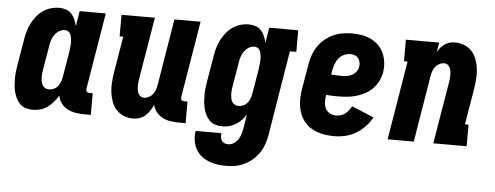

<svg xmlns="http://www.w3.org/2000/svg" viewBox="-50 -667 2599 1009"><g transform="rotate(5 1250.0 -162.5)"><path d="M132 8Q113 8 95.5 2.5Q78 -3 65.5 -15Q53 -27 45 -43Q37 -59 32.5 -76.5Q28 -94 26.5 -112.5Q25 -131 25 -149.5Q25 -168 27.5 -187Q30 -206 33 -225L55 -355Q58 -376 64 -397.5Q70 -419 80.5 -440Q91 -461 105.5 -479.5Q120 -498 139 -511.5Q158 -525 180.5 -531.5Q203 -538 225 -538Q244 -538 261.5 -532Q279 -526 290.5 -513Q302 -500 309 -483.5Q316 -467 320 -449L333 -530H471L404 -126Q404 -122 404.5 -118Q405 -114 407.5 -111Q410 -108 413.5 -107Q417 -106 421 -106H439V8H403Q379 8 356.5 4Q334 0 314.5 -10.5Q295 -21 282 -39Q269 -57 265 -80Q255 -61 241 -44.5Q227 -28 209.5 -15.5Q192 -3 172 2.5Q152 8 132 8ZM208 -106Q221 -106 234 -112Q247 -118 255.5 -129Q264 -140 268.5 -152.5Q273 -165 275 -178L297 -308Q298 -317 299 -325.5Q300 -334 301 -343Q302 -352 302 -360.5Q302 -369 301 -377.5Q300 -386 298 -394Q296 -402 292 -409Q288 -416 280.5 -420Q273 -424 265 -424Q249 -424 235 -415.5Q221 -407 211.5 -394Q202 -381 197 -366Q192 -351 190 -336L168 -206Q166 -195 165 -184.5Q164 -174 164.5 -163.5Q165 -153 167 -143Q169 -133 174 -124.5Q179 -116 188.5 -111Q198 -106 208 -106Z M661 8Q635 8 611.5 -2Q588 -12 572 -30Q556 -48 547.5 -72Q539 -96 536 -121Q533 -146 535 -172Q537 -198 541 -225L573 -416H554V-530H730L676 -206Q674 -196 673 -185.5Q672 -175 672 -164.5Q672 -154 673.5 -144.5Q675 -135 679 -126Q683 -117 691 -111.5Q699 -106 709 -106Q722 -106 734.5 -112.5Q747 -119 755.5 -129.5Q764 -140 768.5 -153Q773 -166 775 -178L833 -530H971L904 -126Q904 -122 904.5 -118Q905 -114 907.5 -111Q910 -108 913.5 -107Q917 -106 921 -106H939V8H903Q880 8 858 4.5Q836 1 817 -9Q798 -19 784.5 -35.5Q771 -52 766 -73Q759 -57 749 -42Q739 -27 725.5 -15Q712 -3 695 2.5Q678 8 661 8Z M1171 213Q1146 213 1122 209.5Q1098 206 1076.5 197Q1055 188 1037 173Q1019 158 1008.5 137.5Q998 117 994.5 93Q991 69 995 44H1131Q1130 54 1131 64.5Q1132 75 1137 83Q1142 91 1151.5 95Q1161 99 1171 99Q1186 99 1200 90.5Q1214 82 1223 68.5Q1232 55 1236.5 40.5Q1241 26 1244 11L1256 -65Q1246 -49 1232.5 -35Q1219 -21 1202.5 -11Q1186 -1 1168 3.5Q1150 8 1132 8Q1113 8 1095.5 2.5Q1078 -3 1065.5 -15Q1053 -27 1045 -43Q1037 -59 1032.5 -76.5Q1028 -94 1026.5 -112.5Q1025 -131 1025 -149.5Q1025 -168 1027.5 -187Q1030 -206 1033 -225L1055 -355Q1058 -376 1064 -397.5Q1070 -419 1080.5 -440Q1091 -461 1105.5 -479.5Q1120 -498 1139 -511.5Q1158 -525 1180.5 -531.5Q1203 -538 1225 -538Q1244 -538 1261.5 -532Q1279 -526 1290.5 -513Q1302 -500 1309 -483.5Q1316 -467 1320 -449L1333 -530H1486V-416H1452L1379 30Q1375 54 1367 78Q1359 102 1345 124Q1331 146 1311 163.5Q1291 181 1268 192.5Q1245 204 1220 208.5Q1195 213 1171 213ZM1208 -106Q1221 -106 1234 -112Q1247 -118 1255.5 -129Q1264 -140 1268.5 -152.5Q1273 -165 1275 -178L1297 -308Q1298 -317 1299 -325.5Q1300 -334 1301 -343Q1302 -352 1302 -360.5Q1302 -369 1301 -377.5Q1300 -386 1298 -394Q1296 -402 1292 -409Q1288 -416 1280.5 -420Q1273 -424 1265 -424Q1249 -424 1235 -415.5Q1221 -407 1211.5 -394Q1202 -381 1197 -366Q1192 -351 1190 -336L1168 -206Q1166 -195 1165 -184.5Q1164 -174 1164.5 -163.5Q1165 -153 1167 -143Q1169 -133 1174 -124.5Q1179 -116 1188.5 -111Q1198 -106 1208 -106Z M1722 8Q1699 8 1676.5 5Q1654 2 1633 -5.5Q1612 -13 1594.5 -25Q1577 -37 1563.5 -54Q1550 -71 1542 -91Q1534 -111 1530.5 -133.5Q1527 -156 1528 -179Q1529 -202 1533 -225L1555 -355Q1559 -380 1567.5 -404.5Q1576 -429 1590.5 -451Q1605 -473 1626 -490.5Q1647 -508 1671 -519Q1695 -530 1720.5 -534Q1746 -538 1771 -538Q1797 -538 1822.5 -533.5Q1848 -529 1870.5 -518Q1893 -507 1910.5 -489.5Q1928 -472 1938 -449Q1948 -426 1951 -400.5Q1954 -375 1950 -349Q1946 -325 1934.5 -302Q1923 -279 1905 -261Q1887 -243 1864 -231Q1841 -219 1817.5 -212.5Q1794 -206 1769.5 -204Q1745 -202 1722 -202Q1706 -202 1691 -202.5Q1676 -203 1662 -205Q1659 -187 1659 -168.5Q1659 -150 1666 -134.5Q1673 -119 1688.5 -110Q1704 -101 1722 -101Q1735 -101 1747.5 -104.5Q1760 -108 1770.5 -116Q1781 -124 1789 -134.5Q1797 -145 1803 -157L1920 -108Q1905 -81 1883.5 -58.5Q1862 -36 1835.5 -20.5Q1809 -5 1780 1.5Q1751 8 1722 8ZM1735 -311Q1748 -311 1762 -313Q1776 -315 1789 -322Q1802 -329 1811 -341Q1820 -353 1822 -367Q1824 -379 1821.5 -391Q1819 -403 1812 -412Q1805 -421 1793.5 -425Q1782 -429 1770 -429Q1753 -429 1736.5 -421.5Q1720 -414 1709 -400Q1698 -386 1692 -369.5Q1686 -353 1683 -337L1679 -313Q1693 -312 1707 -311.5Q1721 -311 1735 -311Z M2004 0 2073 -416H2054V-530H2230L2221 -480Q2229 -493 2238.5 -504Q2248 -515 2260.5 -523.5Q2273 -532 2287 -535Q2301 -538 2314 -538Q2340 -538 2363.5 -528Q2387 -518 2403 -500Q2419 -482 2427.5 -458Q2436 -434 2439 -409Q2442 -384 2440 -358Q2438 -332 2434 -305L2402 -114H2421V0H2245L2299 -324Q2301 -334 2302 -344.5Q2303 -355 2303 -365.5Q2303 -376 2301.5 -385.5Q2300 -395 2296 -404Q2292 -413 2284 -418.5Q2276 -424 2266 -424Q2253 -424 2240.5 -417.5Q2228 -411 2219.5 -400.5Q2211 -390 2206.5 -377Q2202 -364 2200 -352L2142 0Z"/></g></svg>

Font: Iosevka Slab Heavy
Style: Italic
Weight: 900
Italic angle: -9°
Monospace: yes
Designer: Belleve Invis
Foundry: Belleve Invis
Version: Version 11.1.0; ttfautohint (v1.8.3)